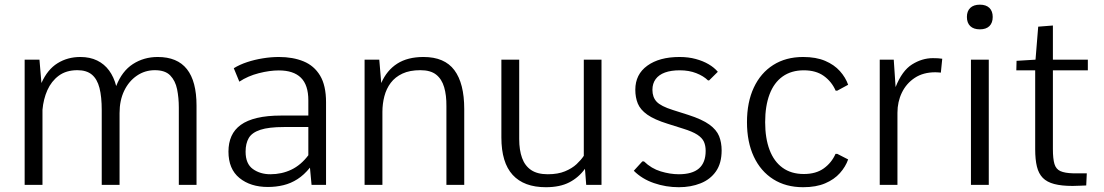

<svg xmlns="http://www.w3.org/2000/svg" viewBox="-20 -780 4657 810"><path d="M84 0V-528.3H146.5L154.8 -429.7Q180.2 -486.8 222.7 -513.2Q265.1 -539.6 318.8 -539.6Q359.4 -539.6 389.9 -524.7Q420.4 -509.8 440.4 -482.4Q460.4 -455.1 470.2 -417Q494.6 -480 540.8 -509.8Q586.9 -539.6 645.5 -539.6Q728 -539.6 768.6 -488.3Q809.1 -437 809.1 -334.5V0H734.4V-326.2Q734.4 -367.7 727.1 -403.6Q719.7 -439.5 698.2 -461.7Q676.8 -483.9 633.3 -483.9Q591.3 -483.9 557.4 -460.7Q523.4 -437.5 503.9 -397Q484.4 -356.4 484.4 -303.2V0H409.2V-314.9Q409.2 -371.6 399.7 -408.9Q390.1 -446.3 367.7 -465.1Q345.2 -483.9 306.6 -483.9Q259.3 -483.9 228 -460.7Q196.8 -437.5 179.9 -399.7Q163.1 -361.8 159.2 -316.9V0Z M1110.4 8.8Q1036.6 8.8 990.2 -29.1Q943.8 -66.9 943.8 -140.6Q943.8 -177.2 956.5 -205.6Q969.2 -233.9 995.8 -253.2Q1022.5 -272.5 1064.9 -282.5Q1107.4 -292.5 1166 -292.5H1280.8V-356.9Q1280.8 -421.4 1249.5 -452.1Q1218.3 -482.9 1156.2 -482.9Q1117.7 -482.9 1071.8 -471.2Q1025.9 -459.5 989.7 -435.5L966.3 -492.2Q990.7 -507.3 1022.2 -517.8Q1053.7 -528.3 1088.6 -533.9Q1123.5 -539.6 1156.7 -539.6Q1215.8 -539.6 1260.5 -521.2Q1305.2 -502.9 1330.3 -461.2Q1355.5 -419.4 1355.5 -348.6V0H1294.4L1287.6 -72.8Q1262.7 -42 1234.9 -24.2Q1207 -6.3 1175.8 1.2Q1144.5 8.8 1110.4 8.8ZM1120.6 -44.9Q1168.5 -44.9 1209 -64.2Q1249.5 -83.5 1280.8 -125V-244.1H1178.2Q1113.8 -244.1 1078.4 -232.4Q1043 -220.7 1029.5 -197.8Q1016.1 -174.8 1016.1 -140.1Q1016.1 -88.9 1046.9 -66.9Q1077.6 -44.9 1120.6 -44.9Z M1518.1 0V-528.3H1580.1L1588.4 -429.7Q1611.8 -483.4 1655.8 -511.5Q1699.7 -539.6 1766.6 -539.6Q1855.5 -539.6 1897 -483.9Q1938.5 -428.2 1938.5 -319.8V0H1863.3V-332Q1863.8 -377.9 1853.8 -412.1Q1843.8 -446.3 1820.1 -465.1Q1796.4 -483.9 1753.4 -483.9Q1708.5 -483.9 1677.7 -469.5Q1647 -455.1 1628.4 -430.4Q1609.9 -405.8 1601.6 -374Q1593.3 -342.3 1593.3 -308.1V0Z M2282.7 9.8Q2190.4 9.8 2142.8 -42.2Q2095.2 -94.2 2095.2 -200.2V-528.3H2170.4V-193.4Q2170.4 -147 2182.4 -113.8Q2194.3 -80.6 2220.7 -62.7Q2247.1 -44.9 2291 -44.9Q2334 -44.9 2363.8 -57.4Q2393.6 -69.8 2412.6 -87.6Q2431.6 -105.5 2442.9 -122.6V-528.3H2517.6V0H2453.1L2447.8 -67.9Q2421.4 -31.2 2381.8 -10.7Q2342.3 9.8 2282.7 9.8Z M2843.8 9.8Q2789.1 9.8 2738.8 -7.6Q2688.5 -24.9 2653.8 -59.6L2689.9 -99.1H2696.8Q2728 -68.8 2767.6 -56.9Q2807.1 -44.9 2843.8 -44.9Q2900.4 -44.9 2928.7 -69.3Q2957 -93.8 2957 -143.6Q2957 -165.5 2949.7 -181.9Q2942.4 -198.2 2921.9 -211.7Q2901.4 -225.1 2861.8 -237.3L2796.9 -257.8Q2740.2 -275.4 2710.7 -296.4Q2681.2 -317.4 2670.7 -343.3Q2660.2 -369.1 2660.2 -401.4Q2660.2 -466.3 2710.9 -502.9Q2761.7 -539.6 2846.7 -539.6Q2884.3 -539.6 2915 -531.2Q2945.8 -522.9 2969.5 -509Q2993.2 -495.1 3008.3 -477.1L2971.7 -440.9H2966.8Q2947.8 -459.5 2917.2 -471.4Q2886.7 -483.4 2847.7 -483.4Q2811 -483.4 2785.4 -474.1Q2759.8 -464.8 2746.1 -446.3Q2732.4 -427.7 2732.4 -400.9Q2732.4 -370.1 2750 -351.1Q2767.6 -332 2818.8 -315.9L2883.3 -295.4Q2942.4 -276.4 2972.7 -254.4Q3002.9 -232.4 3013.7 -205.6Q3024.4 -178.7 3024.4 -145.5Q3024.4 -91.3 3000.5 -57.1Q2976.6 -22.9 2935.5 -6.6Q2894.5 9.8 2843.8 9.8Z M3368.2 9.8Q3295.4 9.8 3242.2 -23.9Q3189 -57.6 3160.2 -119.1Q3131.3 -180.7 3131.3 -264.6Q3131.3 -349.1 3160.2 -410.6Q3189 -472.2 3242.2 -505.9Q3295.4 -539.6 3368.2 -539.6Q3422.9 -539.6 3461.2 -523.2Q3499.5 -506.8 3523.4 -480Q3547.4 -453.1 3558.1 -422.4L3512.2 -397.5H3505.4Q3488.8 -435.5 3455.6 -459.5Q3422.4 -483.4 3371.1 -483.4Q3318.4 -483.4 3281.7 -457.3Q3245.1 -431.2 3226.6 -382.1Q3208 -333 3208 -264.6Q3208 -196.8 3226.6 -147.7Q3245.1 -98.6 3281.5 -72.3Q3317.9 -45.9 3371.1 -45.9Q3422.4 -45.9 3455.3 -69.6Q3488.3 -93.3 3504.9 -130.9H3512.2L3558.1 -107.4Q3547.4 -76.7 3523.4 -49.8Q3499.5 -22.9 3461.2 -6.6Q3422.9 9.8 3368.2 9.8Z M3691.4 0V-528.3H3750.5L3758.3 -412.6Q3785.6 -481.9 3827.9 -508.3Q3870.1 -534.7 3915.5 -534.7Q3927.2 -534.7 3936.8 -534.2Q3946.3 -533.7 3955.1 -532.2L3949.2 -473.6Q3943.8 -474.1 3937.5 -474.6Q3931.2 -475.1 3925.8 -475.1Q3875 -475.1 3839.4 -451.7Q3803.7 -428.2 3784.9 -389.4Q3766.1 -350.6 3766.1 -304.2V0Z M4076.2 0V-528.3H4151.4V0ZM4113.8 -656.2Q4087.4 -656.2 4073.2 -669.9Q4059.1 -683.6 4059.1 -708.5Q4059.1 -732.9 4073.2 -746.6Q4087.4 -760.3 4113.8 -760.3Q4140.1 -760.3 4154.1 -746.6Q4168 -732.9 4168 -708.5Q4168 -683.6 4154.1 -669.9Q4140.1 -656.2 4113.8 -656.2Z M4504.9 4.4Q4458.5 4.4 4427.7 -3.7Q4397 -11.7 4379.4 -29.5Q4361.8 -47.4 4354.5 -77.1Q4347.2 -106.9 4347.2 -150.4V-483.4H4267.6L4268.6 -523.4L4348.6 -528.3L4359.9 -667.5L4421.9 -672.4V-528.3H4569.3V-483.4H4421.9V-151.4Q4421.9 -109.9 4428.5 -88.1Q4435.1 -66.4 4453.6 -58.1Q4472.2 -49.8 4506.8 -48.8Q4524.4 -48.3 4539.8 -48.8Q4555.2 -49.3 4564.9 -48.8L4562.5 2.4Q4551.8 2.4 4538.1 3.4Q4524.4 4.4 4504.9 4.4Z"/></svg>

Font: Comme Light
Style: Regular
Weight: 300
Version: Version 1.000;gftools[0.9.27]